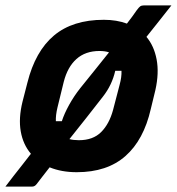

<svg xmlns="http://www.w3.org/2000/svg" viewBox="-27 -623 652 708"><path d="M356 -550Q403 -550 441 -536Q451 -549 460 -561Q469 -573 477 -585Q486 -597 490.5 -600Q495 -603 503 -603H605Q581 -573 558 -543.5Q535 -514 513 -487Q541 -454 550.5 -404Q560 -354 546 -291L529 -221Q503 -107 435.5 -47.5Q368 12 256 12Q200 12 156 -6Q142 12 129.5 28Q117 44 108 56Q101 65 92 65H-7Q5 49 22.5 26.5Q40 4 57.5 -18Q75 -40 87 -56Q58 -90 49.5 -138.5Q41 -187 56 -248L74 -318Q103 -434 172 -492Q241 -550 356 -550ZM340 -435Q288 -435 255 -405.5Q222 -376 208 -321L185 -227Q178 -198 179 -176H201Q210 -204 228 -236.5Q246 -269 269 -298Q296 -332 323 -365Q350 -398 375 -430Q360 -435 340 -435ZM352 -266Q322 -227 291 -188Q260 -149 229 -110Q244 -106 264 -106Q316 -106 346 -136Q376 -166 390 -218L414 -310Q422 -339 421 -362H398Q386 -309 352 -266Z"/></svg>

Font: Recursive Mn Lnr St
Style: Bold Italic
Weight: 700
Italic angle: -15°
Monospace: yes
Version: Version 1.079;hotconv 1.0.112;makeotfexe 2.5.65598; ttfautoh